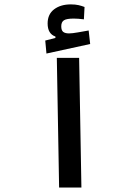

<svg xmlns="http://www.w3.org/2000/svg" viewBox="-20 -846 626 866"><path d="M246.6 0 236.3 -585H336.9L347.2 0ZM189.5 -604.5 184.1 -663.1 230 -674.8V-681.2Q194.8 -693.4 194.8 -740.2Q194.8 -781.7 224.1 -804Q253.4 -826.2 299.3 -826.2Q319.8 -826.2 334.5 -822.8Q349.1 -819.3 361.3 -814.5L358.4 -758.8Q332 -762.2 312.5 -762.2Q280.3 -762.2 268.3 -754.4Q256.3 -746.6 256.3 -727.5Q256.3 -709 265.1 -702.1Q273.9 -695.3 291.5 -695.3Q305.7 -695.3 331.8 -700Q357.9 -704.6 379.9 -708.5L386.7 -647.5Z"/></svg>

Font: CaskaydiaCove NFP
Style: Regular
Weight: 400
Designer: Aaron Bell
Foundry: Saja Typeworks
Version: Version 2111.001; VTT 6.35;Nerd Fonts 3.1.1